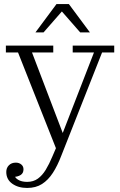

<svg xmlns="http://www.w3.org/2000/svg" viewBox="-20 -722 593 948"><path d="M114 176Q145 176 167 160Q189 144 206 116Q223 88 238 52L275 -34L283 -48L444 -463H339V-497H544V-463H484L283 46Q264 96 241 131.5Q218 167 187.5 186.5Q157 206 114 206ZM267 37 69 -463H9V-497H243V-463H138L296 -49ZM58 81Q74 81 85 90Q96 99 96 114Q96 133 82 142Q68 151 44 152L47 133Q51 154 68.5 165Q86 176 114 176V206Q70 206 40.5 185Q11 164 11 127Q11 107 24 94Q37 81 58 81ZM155 -562 259 -702H320L424 -562H376L271 -682H300L195 -562Z"/></svg>

Font: Montagu Slab 144pt Light
Style: Regular
Weight: 300
Designer: Florian Karsten
Foundry: Florian Karsten
Version: Version 1.000